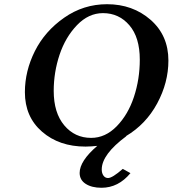

<svg xmlns="http://www.w3.org/2000/svg" viewBox="-20 -678 813 904"><path d="M409.2 -28.8Q476.1 -28.8 529.5 -83.5Q583 -138.2 610.6 -221.7Q638.2 -305.2 638.2 -397Q638.2 -502 589.1 -559.1Q540 -616.2 464.8 -616.2Q397 -616.2 342.5 -559.6Q288.1 -502.9 260.5 -420.4Q232.9 -337.9 232.9 -250Q232.9 -147 282.5 -87.9Q332 -28.8 409.2 -28.8ZM355 136.2Q355 80.1 438 8.8Q412.1 11.7 382.8 12.2Q258.8 12.2 178 -57.9Q97.2 -127.9 97.2 -244.1Q97.2 -343.3 144 -437Q190.9 -530.8 282 -594.5Q373 -658.2 483.9 -658.2Q605 -658.2 689 -584.7Q772.9 -511.2 772.9 -393.1Q772.9 -289.1 720 -190.9Q667 -92.8 573.2 -37.1H575.2Q459 48.8 459 120.1Q459 137.2 467 148.7Q475.1 160.2 488.8 160.2Q508.8 160.2 558.1 117.2L594.2 137.2Q537.1 206.1 458 206.1Q412.1 206.1 383.5 187.7Q355 169.4 355 136.2Z"/></svg>

Font: Linux Libertine
Style: Semibold Italic
Weight: 600
Italic angle: -11.5°
Designer: Philipp H. Poll
Foundry: Philipp H. Poll
Version: Version 5.1.2 ; ttfautohint (v0.9)